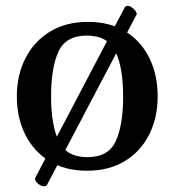

<svg xmlns="http://www.w3.org/2000/svg" viewBox="-20 -570 597 657"><path d="M37.6 -240.2Q37.6 -313 67.1 -370.8Q96.7 -428.7 151.1 -461.9Q205.6 -495.1 281.2 -495.1Q356.4 -495.1 409.9 -461.9Q463.4 -428.7 491.5 -370.8Q519.5 -313 519.5 -240.2Q519.5 -167.5 490.7 -109.9Q461.9 -52.2 407.5 -19Q353 14.2 277.8 14.2Q202.1 14.2 148.4 -19Q94.7 -52.2 66.2 -109.9Q37.6 -167.5 37.6 -240.2ZM154.8 -240.2Q154.8 -142.1 180.9 -87.2Q207 -32.2 279.3 -32.2Q351.1 -32.2 376.2 -87.2Q401.4 -142.1 401.4 -240.2Q401.4 -338.4 375.2 -393.3Q349.1 -448.2 277.3 -448.2Q205.1 -448.2 179.9 -393.1Q154.8 -337.9 154.8 -240.2ZM407.2 -545.4Q410.2 -549.8 417 -549.8Q422.9 -549.8 427.7 -546.9Q435.5 -542.5 442.1 -534.4Q448.7 -526.4 447.8 -521L140.1 64Q137.2 67.4 131.8 67.4Q123 67.4 116.2 63Q98.6 51.8 100.1 39.6Z"/></svg>

Font: Gelasio Medium
Style: Regular
Weight: 500
Designer: Eben Sorkin
Foundry: Eben Sorkin
Version: Version 1.008